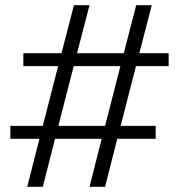

<svg xmlns="http://www.w3.org/2000/svg" viewBox="-20 -720 690 740"><path d="M277 -515H457L505 -700H565L517 -515H630V-465H504L445 -235H580V-185H432L385 0H325L372 -185H192L145 0H85L132 -185H20V-235H145L204 -465H70V-515H217L265 -700H325ZM205 -235H385L444 -465H264Z"/></svg>

Font: Yeseva One
Style: Regular
Weight: 400
Designer: Jovanny Lemonad
Foundry: Jovanny Lemonad
Version: Version 2.001; ttfautohint (v0.91) -l 8 -r 50 -G 200 -x 0 -w